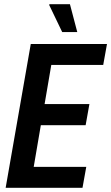

<svg xmlns="http://www.w3.org/2000/svg" viewBox="-20 -897 531 917"><path d="M7 0 127 -687H491L473 -587H225L193 -400H407L389 -299H175L141 -100H392L374 0ZM277 -744 215 -873 216 -877H314L349 -744Z"/></svg>

Font: Archivo ExtraCondensed SemiBold
Style: Italic
Weight: 600
Width: 2
Italic angle: -10°
Designer: Hector Gatti
Foundry: Omnibus-Type
Version: Version 2.001